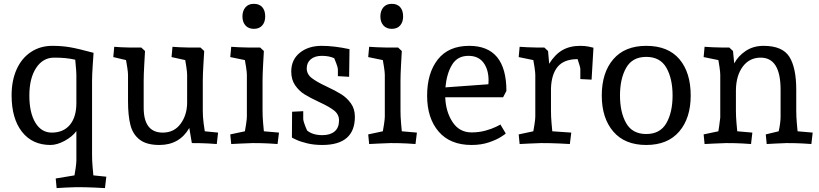

<svg xmlns="http://www.w3.org/2000/svg" viewBox="-20 -740 4235 993"><path d="M522.9 232.9Q510.7 231.9 467.8 230Q424.8 228 375 228Q356 228 320.6 230Q285.2 231.9 272.9 232.9L268.1 183.1L365.2 167Q367.2 158.2 371.1 130.6Q375 103 375 90.8V-62Q354 -33.2 314.5 -11.7Q274.9 9.8 241.2 9.8Q147 9.8 93.5 -58.6Q40 -127 40 -247.1Q40 -323.2 65.9 -381.1Q91.8 -439 139.9 -470.9Q188 -502.9 250 -502.9Q299.8 -502.9 341.3 -495.8Q382.8 -488.8 463.9 -466.8Q462.9 -450.7 459.5 -401.9Q456.1 -353 456.1 -321.8V61Q456.1 91.8 459 124.5Q461.9 157.2 462.9 167L529.8 173.8ZM375 -207V-352.1Q375 -370.1 371.1 -408.2L369.1 -431.2Q320.3 -442.4 259.8 -441.9Q201.7 -441.9 166.7 -388.4Q131.8 -335 131.8 -246.1Q131.8 -157.2 162.8 -105.7Q193.8 -54.2 248 -54.2Q308.1 -54.2 341.6 -94.5Q375 -134.8 375 -207Z M959 -494.1H1017.1L1036.1 -476.1Q1035.2 -459 1032 -406.5Q1028.8 -354 1028.8 -323.2V-167Q1028.8 -136.2 1033 -103.5Q1037.1 -70.8 1039.1 -61L1107.9 -54.2L1101.1 4.9Q1092.3 3.9 1057.1 2Q1022 0 972.2 0L959 -78.1Q908.2 9.8 804.2 9.8Q738.3 9.8 702.6 -17.6Q667 -44.9 654.5 -93.5Q642.1 -142.1 642.1 -216.8V-353Q642.1 -366.2 637.9 -393.1Q633.8 -419.9 631.8 -429.2L565.9 -444.8L570.8 -498Q580.6 -497.1 606.2 -495.6Q631.8 -494.1 652.8 -494.1H710.9L730 -476.1Q729 -459 726.1 -406.5Q723.1 -354 723.1 -323.2V-183.1Q723.1 -54.2 821.8 -54.2Q880.9 -54.2 914.3 -100.1Q947.8 -146 947.8 -210V-353Q947.8 -366.2 943.8 -393.1Q939.9 -419.9 938 -429.2L867.2 -444.8L872.1 -498Q882.8 -497.1 909.9 -495.6Q937 -494.1 959 -494.1Z M1351.6 -654.8Q1351.6 -626 1336.2 -608.4Q1320.8 -590.8 1293 -590.8Q1265.1 -590.8 1249.5 -608.4Q1233.9 -626 1233.9 -654.8Q1233.9 -683.6 1249.3 -701.9Q1264.6 -720.2 1293 -720.2Q1320.8 -720.2 1336.2 -703.1Q1351.6 -686 1351.6 -654.8ZM1286.6 0Q1260.7 1 1225.8 2.4Q1190.9 3.9 1175.8 4.9L1170.9 -44.9L1246.6 -61Q1248.5 -69.8 1252.7 -97.4Q1256.8 -125 1256.8 -137.2V-353Q1256.8 -365.2 1252.7 -392.6Q1248.5 -419.9 1246.6 -429.2L1170.9 -444.8L1175.8 -498Q1188 -497.1 1216.3 -495.6Q1244.6 -494.1 1267.6 -494.1H1325.7L1344.7 -476.1Q1343.8 -459 1340.8 -406.5Q1337.9 -354 1337.9 -323.2V-167Q1337.9 -136.2 1340.8 -103.5Q1343.8 -70.8 1344.7 -61L1422.9 -54.2L1415.5 4.9Q1406.7 3.9 1371.8 2Q1336.9 0 1286.6 0Z M1548.3 -124Q1548.3 -117.2 1554.4 -99.6Q1560.5 -82 1568.4 -64.9Q1597.2 -41 1647.5 -41Q1687.5 -41 1710.4 -60.1Q1733.4 -79.1 1733.4 -117.2Q1733.4 -147.9 1708.5 -168Q1683.6 -188 1629.4 -212.9Q1582.5 -234.9 1554.4 -252.4Q1526.4 -270 1506.3 -299.1Q1486.3 -328.1 1486.3 -370.1Q1486.3 -431.2 1530.5 -467Q1574.7 -502.9 1643.6 -502.9Q1707.5 -502.9 1787.6 -485.8L1785.6 -342.8L1727.5 -346.2V-381.8Q1727.5 -390.6 1719 -412.8Q1710.4 -435.1 1708.5 -439Q1681.6 -451.2 1644.5 -451.2Q1608.4 -451.2 1587.4 -433.6Q1566.4 -416 1566.4 -386.2Q1566.4 -356.4 1592.5 -336.2Q1618.7 -315.9 1670.4 -292Q1717.3 -270 1745.8 -252Q1774.4 -233.9 1794.9 -205.3Q1815.4 -176.8 1815.4 -136.2Q1815.4 9.8 1646.5 9.8Q1604.5 9.8 1569.6 1.5Q1534.7 -6.8 1512.2 -17.3Q1489.7 -27.8 1489.7 -28.8L1490.7 -162.1L1548.3 -165Z M2064.9 -654.8Q2064.9 -626 2049.6 -608.4Q2034.2 -590.8 2006.3 -590.8Q1978.5 -590.8 1962.9 -608.4Q1947.3 -626 1947.3 -654.8Q1947.3 -683.6 1962.6 -701.9Q1978 -720.2 2006.3 -720.2Q2034.2 -720.2 2049.6 -703.1Q2064.9 -686 2064.9 -654.8ZM2000 0Q1974.1 1 1939.2 2.4Q1904.3 3.9 1889.2 4.9L1884.3 -44.9L1960 -61Q1961.9 -69.8 1966.1 -97.4Q1970.2 -125 1970.2 -137.2V-353Q1970.2 -365.2 1966.1 -392.6Q1961.9 -419.9 1960 -429.2L1884.3 -444.8L1889.2 -498Q1901.4 -497.1 1929.7 -495.6Q1958 -494.1 1981 -494.1H2039.1L2058.1 -476.1Q2057.1 -459 2054.2 -406.5Q2051.3 -354 2051.3 -323.2V-167Q2051.3 -136.2 2054.2 -103.5Q2057.1 -70.8 2058.1 -61L2136.2 -54.2L2128.9 4.9Q2120.1 3.9 2085.2 2Q2050.3 0 2000 0Z M2567.9 -96.2 2595.7 -49.8Q2595.7 -47.9 2571.8 -32.5Q2547.9 -17.1 2508.3 -3.7Q2468.8 9.8 2418.9 9.8Q2308.1 9.8 2248.5 -59.6Q2189 -128.9 2189 -245.1Q2189 -362.3 2244.4 -432.6Q2299.8 -502.9 2406.7 -502.9Q2598.6 -502.9 2599.1 -270L2582 -236.8H2282.7Q2285.6 -161.6 2320.8 -108.4Q2356 -55.2 2418.9 -55.2Q2457 -55.2 2490 -64.2Q2522.9 -73.2 2545.4 -84.2Q2567.9 -95.2 2567.9 -96.2ZM2283.7 -288.1 2505.9 -304.2 2506.8 -324.2Q2506.8 -380.4 2480.5 -415.8Q2454.1 -451.2 2402.8 -451.2Q2345.7 -451.2 2317.9 -405Q2290 -358.9 2283.7 -288.1Z M2981.4 -502.9Q3004.4 -502.9 3024.4 -499Q3044.4 -495.1 3049.3 -493.2L3039.6 -328.1L2981.4 -331.1V-383.8Q2981.4 -391.6 2967.3 -434.1H2963.4Q2896.5 -433.1 2864.5 -395Q2832.5 -356.9 2829.6 -284.2V-167Q2829.6 -136.2 2832.5 -103.5Q2835.4 -70.8 2836.4 -61L2934.6 -54.2L2927.2 4.9Q2915 3.9 2871.8 2Q2828.6 0 2778.3 0Q2752.4 1 2717.5 2.4Q2682.6 3.9 2667.5 4.9L2662.6 -44.9L2738.3 -61Q2740.2 -69.8 2744.4 -97.4Q2748.5 -125 2748.5 -137.2V-353Q2748.5 -365.2 2744.4 -392.6Q2740.2 -419.9 2738.3 -429.2L2662.6 -444.8L2667.5 -498Q2679.7 -497.1 2708 -495.6Q2736.3 -494.1 2759.3 -494.1H2795.4L2814.5 -476.1L2820.3 -410.2Q2849.6 -458 2888.4 -480.5Q2927.2 -502.9 2981.4 -502.9Z M3322.3 9.8Q3211.4 9.8 3151.9 -59.6Q3092.3 -128.9 3092.3 -246.1Q3092.3 -364.3 3151.9 -433.6Q3211.4 -502.9 3322.3 -502.9Q3435.1 -502.9 3493.7 -434.1Q3552.2 -365.2 3552.2 -246.1Q3552.2 -128.9 3492.7 -59.6Q3433.1 9.8 3322.3 9.8ZM3322.3 -445.8Q3250.5 -445.8 3218.5 -389.4Q3186.5 -333 3186.5 -246.1Q3186.5 -159.2 3218.5 -103Q3250.5 -46.9 3322.3 -46.9Q3394 -46.9 3426.3 -103Q3458.5 -159.2 3458.5 -246.1Q3458.5 -333 3426.5 -389.4Q3394.5 -445.8 3322.3 -445.8Z M4176.3 4.9Q4167.5 3.9 4132.3 2Q4097.2 0 4047.4 0Q4023.4 1 3990.7 2.4Q3958 3.9 3945.3 4.9L3940.4 -44.9L4007.3 -61Q4017.1 -105 4017.1 -137.2V-275.9Q4017.1 -441.9 3914.1 -441.9Q3856 -441.9 3821.5 -395.5Q3787.1 -349.1 3786.1 -273.9V-167Q3786.1 -136.2 3789.1 -103.5Q3792 -70.8 3793 -61L3871.1 -54.2L3864.3 4.9Q3855.5 3.9 3820.3 2Q3785.2 0 3735.4 0Q3709.5 1 3674.3 2.4Q3639.2 3.9 3624 4.9L3619.1 -44.9L3695.3 -61Q3696.3 -68.8 3699.7 -89.8Q3703.1 -110.8 3705.1 -131.8V-353Q3705.1 -366.2 3701.2 -393.1Q3697.3 -419.9 3695.3 -429.2L3619.1 -444.8L3624 -498Q3636.2 -497.1 3664.8 -495.6Q3693.4 -494.1 3716.3 -494.1H3752L3771 -476.1L3777.3 -412.1Q3797.4 -450.2 3836.7 -476.6Q3876 -502.9 3929.2 -502.9Q4026.4 -502.9 4062.3 -446.5Q4098.1 -390.1 4098.1 -275.9V-167Q4098.1 -136.2 4101.1 -103.5Q4104 -70.8 4105 -61L4183.1 -54.2Z"/></svg>

Font: Sura
Style: Regular
Weight: 400
Designer: Carolina Giovagnoli
Foundry: Huerta Tipografica
Version: Version 1.003;PS 001.002;hotconv 1.0.70;makeotf.lib2.5.58329